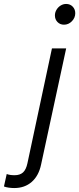

<svg xmlns="http://www.w3.org/2000/svg" viewBox="-135 -733 401 972"><path d="M189 -608Q169 -608 156 -621.5Q143 -635 143 -655Q143 -670 151 -683.5Q159 -697 172 -705Q185 -713 200 -713Q220 -713 233 -699.5Q246 -686 246 -666Q246 -643 229 -625.5Q212 -608 189 -608ZM-63 219Q-76 219 -90.5 217Q-105 215 -115 211L-101 148Q-93 151 -83.5 152.5Q-74 154 -61 154Q-34 154 -18.5 140Q-3 126 4 93L128 -488H200L73 100Q61 157 25.5 188Q-10 219 -63 219Z"/></svg>

Font: Red Hat Text
Style: Italic
Weight: 400
Italic angle: -12°
Designer: Pentagram, MCKL
Foundry: Pentagram, MCKL
Version: Version 1.023